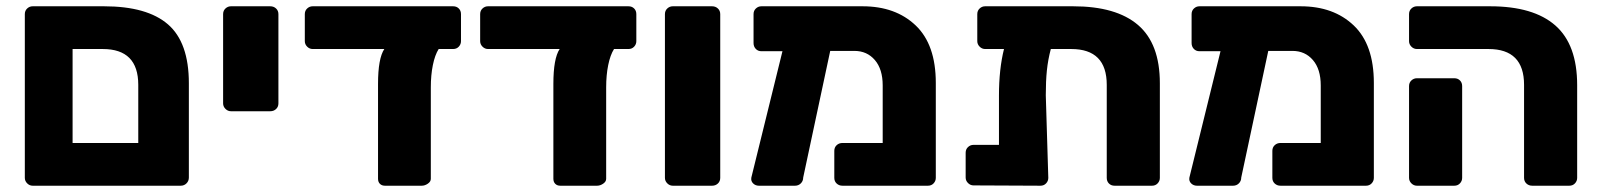

<svg xmlns="http://www.w3.org/2000/svg" viewBox="-20 -591 5093 611"><path d="M59 -25V-546Q59 -557 66.5 -564Q74 -571 84 -571H311Q448 -571 514.5 -513.5Q581 -456 581 -326V-26Q581 -15 573.5 -7.5Q566 0 555 0H84Q74 0 66.5 -7.5Q59 -15 59 -25ZM420 -136V-321Q420 -435 307 -435H211V-136Z M690 -262V-546Q690 -557 697.5 -564Q705 -571 715 -571H840Q851 -571 858.5 -564Q866 -557 866 -546V-262Q866 -251 858.5 -244Q851 -237 840 -237H715Q705 -237 697.5 -244.5Q690 -252 690 -262Z M1447 -546V-460Q1447 -450 1440 -442.5Q1433 -435 1422 -435H1376Q1364 -416 1357.5 -384Q1351 -352 1351 -313V-22Q1351 -13 1341.5 -6.5Q1332 0 1322 0H1205Q1195 0 1189 -6Q1183 -12 1183 -22V-324Q1183 -405 1203 -435H975Q965 -435 957.5 -442.5Q950 -450 950 -460V-546Q950 -557 957.5 -564Q965 -571 975 -571H1422Q1433 -571 1440 -564Q1447 -557 1447 -546Z M2005 -546V-460Q2005 -450 1998 -442.5Q1991 -435 1980 -435H1934Q1922 -416 1915.5 -384Q1909 -352 1909 -313V-22Q1909 -13 1899.5 -6.5Q1890 0 1880 0H1763Q1753 0 1747 -6Q1741 -12 1741 -22V-324Q1741 -405 1761 -435H1533Q1523 -435 1515.5 -442.5Q1508 -450 1508 -460V-546Q1508 -557 1515.5 -564Q1523 -571 1533 -571H1980Q1991 -571 1998 -564Q2005 -557 2005 -546Z M2096 -25V-546Q2096 -557 2103.5 -564Q2111 -571 2121 -571H2246Q2257 -571 2264.5 -564Q2272 -557 2272 -546V-25Q2272 -14 2264.5 -7Q2257 0 2246 0H2121Q2111 0 2103.5 -7.5Q2096 -15 2096 -25Z M2958 -327V-25Q2958 -15 2951 -7.5Q2944 0 2933 0H2661Q2650 0 2642.5 -7Q2635 -14 2635 -25V-111Q2635 -122 2642.5 -129Q2650 -136 2661 -136H2789V-319Q2789 -371 2764 -400Q2739 -429 2699 -429H2622L2536 -26Q2536 -15 2528.5 -7.5Q2521 0 2510 0H2395Q2384 0 2376.5 -7.5Q2369 -15 2371 -26L2470 -428H2403Q2392 -428 2385 -435.5Q2378 -443 2378 -454V-546Q2378 -557 2385.5 -564Q2393 -571 2403 -571H2725Q2830 -571 2894 -510Q2958 -449 2958 -327Z M3671 -326V-25Q3671 -15 3664 -7.5Q3657 0 3646 0H3527Q3516 0 3509 -7Q3502 -14 3502 -25V-321Q3502 -435 3389 -435H3324Q3315 -401 3311.5 -367Q3308 -333 3308 -288L3316 -25Q3316 -15 3309 -7.5Q3302 0 3291 0L3078 -1Q3068 -1 3060.5 -8.5Q3053 -16 3053 -26V-105Q3053 -116 3060.5 -123Q3068 -130 3078 -130H3159V-287Q3159 -371 3175 -435H3115Q3105 -435 3097.5 -442.5Q3090 -450 3090 -460V-546Q3090 -557 3097.5 -564Q3105 -571 3115 -571H3395Q3532 -571 3601.5 -511.5Q3671 -452 3671 -326Z M4352 -327V-25Q4352 -15 4345 -7.5Q4338 0 4327 0H4055Q4044 0 4036.5 -7Q4029 -14 4029 -25V-111Q4029 -122 4036.5 -129Q4044 -136 4055 -136H4183V-319Q4183 -371 4158 -400Q4133 -429 4093 -429H4016L3930 -26Q3930 -15 3922.5 -7.5Q3915 0 3904 0H3789Q3778 0 3770.5 -7.5Q3763 -15 3765 -26L3864 -428H3797Q3786 -428 3779 -435.5Q3772 -443 3772 -454V-546Q3772 -557 3779.5 -564Q3787 -571 3797 -571H4119Q4224 -571 4288 -510Q4352 -449 4352 -327Z M4830 -25V-321Q4830 -435 4717 -435H4489Q4479 -435 4471.5 -442.5Q4464 -450 4464 -460V-546Q4464 -557 4471.5 -564Q4479 -571 4489 -571H4722Q4860 -571 4929.5 -510Q4999 -449 4999 -320V-25Q4999 -15 4992 -7.5Q4985 0 4974 0H4856Q4845 0 4837.5 -7Q4830 -14 4830 -25ZM4464 -25V-317Q4464 -328 4471.5 -335Q4479 -342 4489 -342H4608Q4619 -342 4626 -335Q4633 -328 4633 -317V-25Q4633 -15 4626 -7.5Q4619 0 4608 0H4489Q4479 0 4471.5 -7.5Q4464 -15 4464 -25Z"/></svg>

Font: Hezaedrus
Style: Bold
Weight: 700
Designer: Hubert & Fischer
Foundry: Hubert & Fischer
Version: Version 1.10;September 3, 2019;FontCreator 11.5.0.2425 64-bi